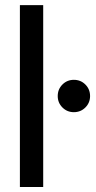

<svg xmlns="http://www.w3.org/2000/svg" viewBox="-20 -748 383 768"><path d="M152.8 -727.5V0H59.6V-727.5ZM275.4 -299.3Q248.5 -299.3 229.7 -318.1Q210.9 -336.9 210.9 -363.8Q210.9 -391.1 229.7 -409.9Q248.5 -428.7 275.4 -428.7Q302.7 -428.7 321.5 -409.9Q340.3 -391.1 340.3 -363.8Q340.3 -336.9 321.5 -318.1Q302.7 -299.3 275.4 -299.3Z"/></svg>

Font: Inter Cardless Display
Style: Regular
Weight: 400
Designer: Rasmus Andersson
Foundry: rsms
Version: Version 4.001;git-9221beed3